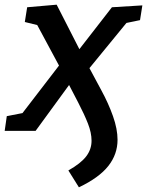

<svg xmlns="http://www.w3.org/2000/svg" viewBox="-48 -559 628 820"><path d="M550 -473 492 -461 334 -268 385 -173Q415 -118 434.5 -63Q454 -8 454 38Q454 100 414.5 150Q375 200 289 241L244 169Q297 139 320 109Q343 79 343 42Q343 8 327.5 -31.5Q312 -71 286 -121L247 -196L104 0H-28L-19 -63L48 -76L204 -279L111 -452L58 -465L68 -528L194 -539L291 -349L430 -528L560 -536Z"/></svg>

Font: Bitter Pro SemiBold
Style: Italic
Weight: 600
Italic angle: -9°
Designer: Sol Matas, and Bitter project Authors
Foundry: Sol Matas
Version: Version 1.010